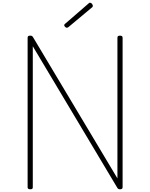

<svg xmlns="http://www.w3.org/2000/svg" viewBox="-20 -1377 1103 1411"><path d="M202 14Q183 14 183 -1V-1100Q183 -1108 187.5 -1111.5Q192 -1115 201 -1115Q210 -1115 214 -1113Q218 -1111 222 -1105L843 -66V-1100Q843 -1108 847.5 -1111.5Q852 -1115 862 -1115Q881 -1115 881 -1100V-1Q881 7 876 10.5Q871 14 863 14Q854 14 850 11.5Q846 9 842 3L221 -1037V-1Q221 7 217 10.5Q213 14 202 14ZM471 -1173Q465 -1173 458.5 -1179.5Q452 -1186 452 -1191Q452 -1193 453 -1196Q454 -1199 457 -1201L628 -1349Q632 -1352 634.5 -1354.5Q637 -1357 640 -1357Q646 -1357 651 -1353.5Q656 -1350 659 -1344.5Q662 -1339 662 -1334Q662 -1331 661.5 -1329Q661 -1327 658 -1324L483 -1178Q478 -1175 476 -1174Q474 -1173 471 -1173Z"/></svg>

Font: Playwrite FR Moderne Thin
Style: Regular
Weight: 250
Version: Version 1.002